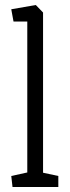

<svg xmlns="http://www.w3.org/2000/svg" viewBox="-20 -747 281 767"><path d="M30 0 25 -44 89 -58V-661H34L25 -710L123 -727L152 -697V-57L213 -44V0Z"/></svg>

Font: Kreon Light Light
Style: Regular
Weight: 300
Version: Version 2.002